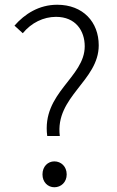

<svg xmlns="http://www.w3.org/2000/svg" viewBox="-20 -776 491 809"><path d="M179 -203H232C211 -369 396 -435 396 -585C396 -683 330 -756 221 -756C144 -756 84 -717 41 -668L76 -636C112 -680 163 -705 216 -705C299 -705 337 -646 337 -581C337 -449 155 -385 179 -203ZM209 13C237 13 261 -8 261 -41C261 -75 237 -96 209 -96C182 -96 159 -75 159 -41C159 -8 182 13 209 13Z"/></svg>

Font: GenYoGothic2 TW L
Style: Regular
Weight: 300
Version: Version 2.100;PS 2.1;hotconv 16.6.51;makeotf.lib2.5.65220 DE